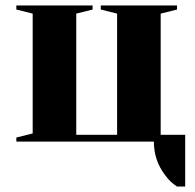

<svg xmlns="http://www.w3.org/2000/svg" viewBox="-20 -520 715 705"><path d="M587 124Q545 70 545 0H40V-15L100 -30V-470L40 -485V-500H320V-485L260 -470V-25H410V-470L350 -485V-500H630V-485L570 -470V-25H660V165H630Q604 148 587 124Z"/></svg>

Font: Yeseva One
Style: Regular
Weight: 400
Designer: Jovanny Lemonad
Foundry: Jovanny Lemonad
Version: Version 2.000